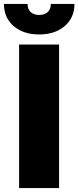

<svg xmlns="http://www.w3.org/2000/svg" viewBox="-38 -955 398 975"><path d="M59 -729H262V0H59ZM-18 -935H102Q102 -908 118 -893.5Q134 -879 161 -879Q188 -879 204 -893.5Q220 -908 220 -935H340Q340 -865 290.5 -822.5Q241 -780 161 -780Q81 -780 31.5 -822.5Q-18 -865 -18 -935Z"/></svg>

Font: Mona Sans Black
Style: Regular
Weight: 900
Designer: Deni Anggara
Foundry: GitHub
Version: Version 2.000